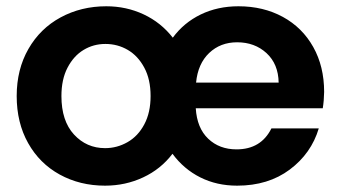

<svg xmlns="http://www.w3.org/2000/svg" viewBox="-20 -583 1092 612"><path d="M33.2 -276.9Q33.2 -361.8 70.6 -427Q107.9 -492.2 173.3 -527.6Q238.8 -563 318.8 -563Q382.8 -563 438 -537.1Q493.2 -511.2 530.8 -462.9Q565.9 -510.7 619.9 -536.9Q673.8 -563 740.2 -563Q819.3 -563 881.6 -529.1Q943.8 -495.1 978.5 -433.1Q1013.2 -371.1 1013.2 -290Q1012.7 -261.7 1008.8 -237.8H604Q607.9 -174.8 643.6 -140.9Q679.2 -106.9 733.9 -106.9Q812 -106.9 845.2 -173.8H996.1Q972.2 -93.8 903.6 -42.5Q835 8.8 735.8 8.8Q670.9 8.8 618.4 -17.6Q565.9 -43.9 529.8 -92.8Q492.7 -43.9 436.3 -17.6Q379.9 8.8 314.9 8.8Q234.9 8.8 170.4 -26.6Q106 -62 69.6 -127Q33.2 -191.9 33.2 -276.9ZM175.8 -276.9Q175.8 -197.8 215.8 -154.3Q255.9 -110.8 314.9 -110.8Q353 -110.8 386.5 -129.9Q419.9 -148.9 439.9 -186.5Q460 -224.1 460 -276.9Q460 -330.1 439.9 -367.4Q419.9 -404.8 387.5 -423.8Q355 -442.9 315.9 -442.9Q277.8 -442.9 246.3 -423.8Q214.8 -404.8 195.3 -367.4Q175.8 -330.1 175.8 -276.9ZM605 -319.8H868.2Q867.2 -378.9 829.6 -413.6Q792 -448.2 735.8 -448.2Q682.6 -448.2 646.7 -414.1Q610.8 -379.9 605 -319.8Z"/></svg>

Font: Poppins SemiBold
Style: Regular
Weight: 600
Designer: Ninad Kale (Devanagari), Jonny Pinhorn (Latin)
Foundry: Indian Type Foundry
Version: 4.004